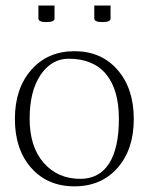

<svg xmlns="http://www.w3.org/2000/svg" viewBox="-20 -658 531 686"><path d="M316.9 -638.2H375V-591.8Q375 -579.1 346.2 -579.1Q316.9 -579.1 316.9 -591.8ZM117.2 -638.2H174.8V-591.8Q174.8 -579.1 146 -579.1Q117.2 -579.1 117.2 -591.8ZM267.1 -19Q334.5 -19 369.6 -73.7Q404.8 -128.4 404.8 -232.9Q404.8 -337.9 358.9 -393.1Q313 -448.2 225.1 -448.2Q164.1 -448.2 125 -390.4Q85.9 -332.5 85.9 -233.9Q85.9 -133.8 136 -76.4Q186 -19 267.1 -19ZM246.1 7.8Q149.9 7.8 91.6 -58.1Q33.2 -124 33.2 -232.9Q33.2 -341.8 91.8 -408.4Q150.4 -475.1 246.1 -475.1Q341.8 -475.1 399.9 -408.4Q458 -341.8 458 -232.9Q458 -124 399.9 -58.1Q341.8 7.8 246.1 7.8Z"/></svg>

Font: Resagokr
Style: Light
Weight: 300
Designer: gluk
Foundry: gluk
Version: Version 0.95